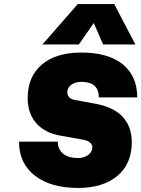

<svg xmlns="http://www.w3.org/2000/svg" viewBox="-20 -920 699 950"><path d="M365 -900H545L650 -700H490L444 -806L370 -700H190ZM390 -229 278 -249Q201 -263 159 -311Q117 -359 117 -435Q117 -541 187 -600.5Q257 -660 382 -660Q515 -660 587 -602Q659 -544 659 -438H469Q469 -515 383 -515Q352 -515 332.5 -500.5Q313 -486 313 -463Q313 -450 322 -439.5Q331 -429 347 -426L446 -408Q542 -391 587 -342Q632 -293 632 -217Q632 -108 560 -49Q488 10 367 10Q231 10 152.5 -51Q74 -112 74 -219H266Q266 -181 292.5 -159.5Q319 -138 366 -138Q396 -138 416.5 -153.5Q437 -169 437 -192Q437 -205 425 -215Q413 -225 390 -229Z"/></svg>

Font: Overused Grotesk Black
Style: Italic
Weight: 900
Italic angle: -10°
Version: Version 0.003